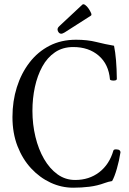

<svg xmlns="http://www.w3.org/2000/svg" viewBox="-20 -861 600 894"><path d="M321 13Q266 13 215.5 -10.5Q165 -34 125 -77Q85 -120 61.5 -180.5Q38 -241 38 -316Q38 -390 58.5 -455Q79 -520 117.5 -570Q156 -620 210.5 -648Q265 -676 334 -676Q387 -676 428.5 -665.5Q470 -655 511 -648Q523 -589 524 -494Q524 -488 516 -486.5Q508 -485 500.5 -486.5Q493 -488 492 -491Q486 -562 439.5 -602Q393 -642 321 -642Q272 -642 236 -617.5Q200 -593 177 -551Q154 -509 142.5 -456Q131 -403 131 -345Q131 -282 145 -224Q159 -166 185 -121Q211 -76 247.5 -49.5Q284 -23 330 -23Q395 -23 442 -59Q489 -95 508 -160Q510 -166 521.5 -165.5Q533 -165 537 -161Q541 -157 541 -152Q535 -113 524 -75Q513 -37 502 -18Q484 -15 468 -9Q433 4 396 8.5Q359 13 321 13ZM265 -704Q255 -704 249.5 -716.5Q244 -729 257 -740L363 -839Q368 -844 376.5 -838Q385 -832 392.5 -821Q400 -810 404 -800.5Q408 -791 403 -788L281 -710Q277 -708 273 -706Q269 -704 265 -704Z"/></svg>

Font: Junicode Two Beta Condensed
Style: Regular
Weight: 400
Width: 3
Designer: Peter S. Baker
Foundry: Briery Creek Software
Version: Version 1.053; ttfautohint (v1.8.4)